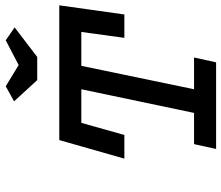

<svg xmlns="http://www.w3.org/2000/svg" viewBox="-74 -730 804 697"><g transform="rotate(-90 328.5 -382.0)"><path d="M168 -569.3H657.2L624 -333H539.1L560.5 -489.3H437.5L352.5 -80.1H467.8L450.2 0H135.7L153.3 -80.1H266.6L352.5 -489.3H230.5L186.5 -333H100.6ZM469.7 -649.4H385.7L308.6 -733.4L363.3 -763.7L440.4 -716.8L530.3 -763.7L577.1 -731.4Z"/></g></svg>

Font: Thabit-Bold-Oblique
Style: Bold Oblique
Weight: 700
Designer: Regenerated by Nadim Shaikli
Foundry: MAK Alagha
Version: 0.01